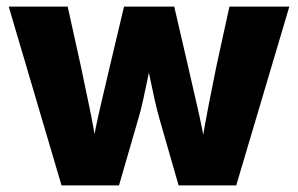

<svg xmlns="http://www.w3.org/2000/svg" viewBox="-20 -559 899 579"><path d="M165.5 0 6.3 -539.1H184.1L224.1 -357.9Q235.8 -301.3 249.3 -237.5Q262.7 -173.8 273.9 -101.1H255.4Q267.6 -173.3 282.7 -237.3Q297.9 -301.3 311 -357.9L354 -539.1H505.4L547.4 -357.9Q560.1 -301.3 575 -237.5Q589.8 -173.8 602.5 -101.1H584.5Q595.7 -173.3 608.2 -237.1Q620.6 -300.8 632.3 -357.9L671.9 -539.1H852.5L692.4 0H518.6L462.4 -195.3Q454.1 -223.6 446 -259.8Q438 -295.9 430.4 -333.3Q422.9 -370.6 414.6 -401.4H443.4Q435.5 -370.6 427.7 -333.3Q419.9 -295.9 412.1 -259.8Q404.3 -223.6 395.5 -195.3L338.9 0Z"/></svg>

Font: Inter 18pt ExtraBold
Style: Regular
Weight: 800
Designer: Rasmus Andersson
Foundry: rsms
Version: Version 4.001;git-66647c0bb